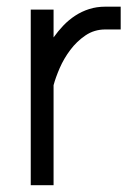

<svg xmlns="http://www.w3.org/2000/svg" viewBox="-20 -547 376 567"><path d="M138.2 -518.6V-436.5Q151.4 -455.1 167.2 -471.7Q183.1 -488.3 202.1 -500.7Q221.2 -513.2 243.4 -520.3Q265.6 -527.3 291 -527.3H336.4V-460H291Q258.3 -460 232.4 -442.4Q206.5 -424.8 187.5 -399.4Q168.5 -374 156.2 -345.7Q144 -317.4 138.2 -295.4V0H70.8V-518.6Z"/></svg>

Font: AnjaliOldLipi
Style: Regular
Weight: 400
Italic angle: -12°
Designer: Kevin & Siji
Foundry: Kevin & Siji
Version: Version 0.730 2004